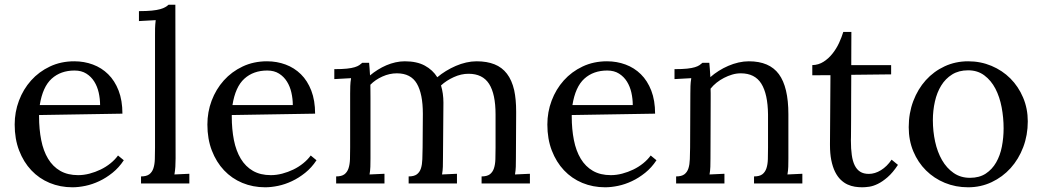

<svg xmlns="http://www.w3.org/2000/svg" viewBox="-20 -775 4402 811"><path d="M294.9 -477.1Q236.3 -477.1 198.2 -442.6Q160.2 -408.2 147.9 -331.1H402.8Q402.8 -357.4 397 -383.5Q391.1 -409.7 378.2 -430.4Q365.2 -451.2 344.7 -464.1Q324.2 -477.1 294.9 -477.1ZM497.1 -294.9 145 -289.1V-283.2Q145 -229 154.1 -183.3Q163.1 -137.7 183.1 -104.5Q203.1 -71.3 234.6 -53.2Q266.1 -35.2 310.1 -35.2Q333.5 -35.2 357.9 -41.5Q382.3 -47.9 405 -58.8Q427.7 -69.8 446.8 -85.2Q465.8 -100.6 478.5 -118.2L502.9 -98.1Q482.4 -66.9 455.3 -45.2Q428.2 -23.4 399.2 -9.8Q370.1 3.9 340.8 10Q311.5 16.1 286.1 16.1Q234.4 16.1 189.7 -2.4Q145 -21 112.3 -55.7Q79.6 -90.3 60.8 -139.2Q42 -188 42 -249Q42 -301.8 60.1 -349.9Q78.1 -397.9 111.3 -435.1Q144.5 -472.2 190.9 -494.1Q237.3 -516.1 293.9 -516.1Q335.4 -516.1 372.3 -502.4Q409.2 -488.8 437 -461.4Q464.8 -434.1 481 -392.3Q497.1 -350.6 497.1 -294.9Z M634.8 -625Q634.8 -640.6 635 -655.3Q635.3 -669.9 637.7 -689.9L566.9 -686V-728Q599.6 -728 621.3 -730.2Q643.1 -732.4 656.7 -736.3Q670.4 -740.2 678.2 -744.9Q686 -749.5 691.9 -754.9H720.7L721.7 -106Q721.7 -85.9 720.7 -70.6Q719.7 -55.2 716.8 -38.1L779.8 -41V0H575.7V-29.8Q598.6 -29.8 610.6 -38.8Q622.6 -47.9 627.9 -64Q633.3 -80.1 634 -102.5Q634.8 -125 634.8 -151.9Z M1108.9 -477.1Q1050.3 -477.1 1012.2 -442.6Q974.1 -408.2 961.9 -331.1H1216.8Q1216.8 -357.4 1210.9 -383.5Q1205.1 -409.7 1192.1 -430.4Q1179.2 -451.2 1158.7 -464.1Q1138.2 -477.1 1108.9 -477.1ZM1311 -294.9 959 -289.1V-283.2Q959 -229 968 -183.3Q977.1 -137.7 997.1 -104.5Q1017.1 -71.3 1048.6 -53.2Q1080.1 -35.2 1124 -35.2Q1147.5 -35.2 1171.9 -41.5Q1196.3 -47.9 1219 -58.8Q1241.7 -69.8 1260.7 -85.2Q1279.8 -100.6 1292.5 -118.2L1316.9 -98.1Q1296.4 -66.9 1269.3 -45.2Q1242.2 -23.4 1213.1 -9.8Q1184.1 3.9 1154.8 10Q1125.5 16.1 1100.1 16.1Q1048.3 16.1 1003.7 -2.4Q959 -21 926.3 -55.7Q893.6 -90.3 874.8 -139.2Q856 -188 856 -249Q856 -301.8 874 -349.9Q892.1 -397.9 925.3 -435.1Q958.5 -472.2 1004.9 -494.1Q1051.3 -516.1 1107.9 -516.1Q1149.4 -516.1 1186.3 -502.4Q1223.1 -488.8 1251 -461.4Q1278.8 -434.1 1294.9 -392.3Q1311 -350.6 1311 -294.9Z M1459 -379.9Q1459 -395.5 1459.5 -411.6Q1460 -427.7 1462.9 -444.8L1392.1 -440.9V-482.9Q1424.8 -482.9 1445.3 -485.1Q1465.8 -487.3 1478.3 -491.2Q1490.7 -495.1 1497.6 -499.8Q1504.4 -504.4 1510.3 -509.8H1539.1Q1540 -500 1541 -487.3Q1542 -474.6 1543 -456.5Q1558.1 -469.2 1575.7 -480.2Q1593.3 -491.2 1612.1 -499.3Q1630.9 -507.3 1650.6 -511.7Q1670.4 -516.1 1689.9 -516.1Q1740.7 -516.1 1774.4 -497.8Q1808.1 -479.5 1827.1 -448.7Q1843.8 -462.9 1863.8 -475.1Q1883.8 -487.3 1905.3 -496.6Q1926.8 -505.9 1949.2 -511Q1971.7 -516.1 1993.2 -516.1Q2036.6 -516.1 2068.6 -503.4Q2100.6 -490.7 2121.3 -463.6Q2142.1 -436.5 2151.9 -394Q2160.2 -355.5 2160.2 -303.7V-292.5L2159.2 -106Q2159.2 -85.9 2158.7 -70.6Q2158.2 -55.2 2155.3 -38.1L2218.3 -41V0H2014.2V-29.8Q2037.1 -29.8 2049.1 -38.8Q2061 -47.9 2066.4 -64Q2071.8 -80.1 2072.5 -102.5Q2073.2 -125 2073.2 -151.9V-291.5Q2073.2 -377.9 2045.9 -420.7Q2018.6 -463.4 1959 -463.4Q1927.7 -463.4 1896.7 -449.2Q1865.7 -435.1 1842.8 -414.1Q1853 -380.4 1853 -341.3L1851.1 -106Q1851.1 -85.9 1850.6 -70.6Q1850.1 -55.2 1847.2 -38.1L1910.2 -41V0H1706.1V-29.8Q1729 -29.8 1741 -38.8Q1752.9 -47.9 1758.1 -64Q1763.2 -80.1 1763.9 -102.5Q1764.6 -125 1765.1 -151.9L1766.1 -291.5V-294.9Q1766.1 -378.4 1740.7 -421.9Q1715.3 -465.3 1656.2 -465.3Q1625.5 -465.3 1595.5 -451.9Q1565.4 -438.5 1544.4 -417Q1544.4 -405.3 1544.7 -391.8Q1544.9 -378.4 1544.9 -363.3V-106Q1544.9 -85.9 1544.4 -70.6Q1543.9 -55.2 1541 -38.1L1604 -41V0H1399.9V-29.8Q1422.9 -29.8 1434.8 -38.8Q1446.8 -47.9 1452.1 -64Q1457.5 -80.1 1458.3 -102.5Q1459 -125 1459 -151.9Z M2544.9 -477.1Q2486.3 -477.1 2448.2 -442.6Q2410.2 -408.2 2397.9 -331.1H2652.8Q2652.8 -357.4 2647 -383.5Q2641.1 -409.7 2628.2 -430.4Q2615.2 -451.2 2594.7 -464.1Q2574.2 -477.1 2544.9 -477.1ZM2747.1 -294.9 2395 -289.1V-283.2Q2395 -229 2404.1 -183.3Q2413.1 -137.7 2433.1 -104.5Q2453.1 -71.3 2484.6 -53.2Q2516.1 -35.2 2560.1 -35.2Q2583.5 -35.2 2607.9 -41.5Q2632.3 -47.9 2655 -58.8Q2677.7 -69.8 2696.8 -85.2Q2715.8 -100.6 2728.5 -118.2L2752.9 -98.1Q2732.4 -66.9 2705.3 -45.2Q2678.2 -23.4 2649.2 -9.8Q2620.1 3.9 2590.8 10Q2561.5 16.1 2536.1 16.1Q2484.4 16.1 2439.7 -2.4Q2395 -21 2362.3 -55.7Q2329.6 -90.3 2310.8 -139.2Q2292 -188 2292 -249Q2292 -301.8 2310.1 -349.9Q2328.1 -397.9 2361.3 -435.1Q2394.5 -472.2 2440.9 -494.1Q2487.3 -516.1 2543.9 -516.1Q2585.4 -516.1 2622.3 -502.4Q2659.2 -488.8 2687 -461.4Q2714.8 -434.1 2731 -392.3Q2747.1 -350.6 2747.1 -294.9Z M2896 -379.9Q2896 -395.5 2896.5 -411.6Q2897 -427.7 2899.9 -444.8L2829.1 -440.9V-482.9Q2861.8 -482.9 2882.3 -485.1Q2902.8 -487.3 2915.3 -491.2Q2927.7 -495.1 2934.6 -499.8Q2941.4 -504.4 2947.3 -509.8H2976.1Q2977.1 -498.5 2978.3 -484.1Q2979.5 -469.7 2980.5 -449.2Q2996.6 -463.4 3015.9 -475.6Q3035.2 -487.8 3056.2 -496.8Q3077.1 -505.9 3099.4 -511Q3121.6 -516.1 3143.1 -516.1Q3230 -516.1 3270 -461.7Q3310.1 -407.2 3310.1 -292.5V-106Q3310.1 -85.9 3309.6 -70.6Q3309.1 -55.2 3306.2 -38.1L3369.1 -41V0H3165V-29.8Q3188 -29.8 3200 -38.8Q3211.9 -47.9 3217.3 -64Q3222.7 -80.1 3223.4 -102.5Q3224.1 -125 3224.1 -151.9V-291.5Q3223.1 -377.9 3195.8 -421.6Q3168.5 -465.3 3108.9 -465.3Q3090.8 -465.3 3072.8 -460Q3054.7 -454.6 3038.1 -446Q3021.5 -437.5 3006.8 -425.8Q2992.2 -414.1 2981.4 -400.4Q2981.9 -391.6 2981.9 -381.6Q2981.9 -371.6 2981.9 -361.3L2981 -106Q2981 -85.9 2980.5 -70.6Q2980 -55.2 2977.1 -38.1L3040 -41V0H2835.9V-29.8Q2858.9 -29.8 2870.8 -38.8Q2882.8 -47.9 2887.9 -64Q2893.1 -80.1 2893.8 -102.5Q2894.5 -125 2895 -151.9Z M3411.1 -500Q3437.5 -500.5 3459 -514.4Q3480.5 -528.3 3496.8 -549.1Q3513.2 -569.8 3524.4 -594.2Q3535.6 -618.7 3542 -640.1H3576.2Q3576.2 -600.1 3575.9 -565.4Q3575.7 -530.8 3575.7 -500H3744.1V-460.9L3575.7 -459Q3575.2 -394 3575.2 -348.1Q3575.2 -302.2 3575 -271.5Q3574.7 -240.7 3574.7 -222.9Q3574.7 -205.1 3574.5 -195.8Q3574.2 -186.5 3574.2 -183.8Q3574.2 -181.2 3574.2 -180.7Q3574.2 -146.5 3577.9 -120.4Q3581.5 -94.2 3590.3 -76.4Q3599.1 -58.6 3613.5 -49.6Q3627.9 -40.5 3649.9 -40.5Q3675.8 -40.5 3701.2 -56.2Q3726.6 -71.8 3746.1 -100.6L3772.9 -78.6Q3751 -45.4 3729.2 -26.6Q3707.5 -7.8 3688 1.7Q3668.5 11.2 3651.6 13.7Q3634.8 16.1 3622.1 16.1Q3606.9 16.1 3591.1 13.7Q3575.2 11.2 3559.8 4.2Q3544.4 -2.9 3531 -15.9Q3517.6 -28.8 3507.3 -49.3Q3497.1 -69.8 3491.2 -99.1Q3485.8 -126 3485.8 -162.6V-168.5L3487.8 -457.5L3411.1 -457Z M4069.3 -478Q4029.8 -478 4001.7 -460.4Q3973.6 -442.9 3955.6 -413.6Q3937.5 -384.3 3929 -346.2Q3920.4 -308.1 3920.4 -267.1Q3920.4 -220.7 3929.9 -176.8Q3939.5 -132.8 3959 -98.9Q3978.5 -64.9 4008.1 -44.4Q4037.6 -23.9 4077.1 -23.9Q4116.7 -23.9 4143.8 -41.7Q4170.9 -59.6 4187.7 -88.9Q4204.6 -118.2 4211.9 -155.8Q4219.2 -193.4 4219.2 -232.9Q4219.2 -277.8 4210.9 -321.8Q4202.6 -365.7 4184.6 -400.4Q4166.5 -435.1 4137.9 -456.5Q4109.4 -478 4069.3 -478ZM4069.3 -516.1Q4122.1 -516.1 4168 -496.8Q4213.9 -477.5 4247.8 -443.6Q4281.7 -409.7 4301.5 -363Q4321.3 -316.4 4321.3 -262.2Q4321.3 -204.1 4302 -153.3Q4282.7 -102.5 4248.8 -64.9Q4214.8 -27.3 4168.7 -5.6Q4122.6 16.1 4069.3 16.1Q4016.6 16.1 3970.9 -2.7Q3925.3 -21.5 3891.4 -55.2Q3857.4 -88.9 3837.9 -135.5Q3818.4 -182.1 3818.4 -237.8Q3818.4 -296.9 3837.6 -347.9Q3856.9 -398.9 3890.6 -436.3Q3924.3 -473.6 3970.2 -494.9Q4016.1 -516.1 4069.3 -516.1Z"/></svg>

Font: DimaThulth2
Style: Regular
Weight: 400
Designer: R.Balvardi
Foundry: R.Balvardi (R.Balvardi@gmail.com)
Version: Version 1.00;November 13, 2018;FontCreator 11.5.0.2427 64-bi